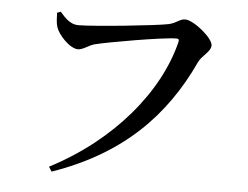

<svg xmlns="http://www.w3.org/2000/svg" viewBox="-51 -765 1103 855"><g transform="rotate(5 500.0 -337.5)"><path d="M196 5 209 26C521 -82 702 -270 816 -516C831 -548 870 -567 870 -596C870 -628 782 -701 743 -701C719 -701 707 -682 672 -674C621 -663 341 -634 271 -634C234 -634 211 -661 188 -687L172 -681C173 -654 173 -637 179 -617C189 -585 241 -527 279 -527C300 -527 325 -548 349 -555C406 -570 654 -613 711 -613C720 -613 725 -610 722 -599C667 -373 475 -139 196 5Z"/></g></svg>

Font: GenKiMin2 TW SB
Style: Regular
Weight: 600
Version: Version 2.100;PS 2.1;hotconv 16.6.51;makeotf.lib2.5.65220 DE